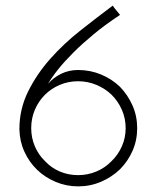

<svg xmlns="http://www.w3.org/2000/svg" viewBox="-20 -655 560 683"><path d="M140 -82Q117 -104 104 -134.5Q91 -165 91 -199Q91 -234 104 -264.5Q117 -295 140 -318Q162 -340 192.5 -353Q223 -366 258 -366Q292 -366 323 -353Q354 -340 377 -318Q400 -295 413.5 -264.5Q427 -234 427 -199Q427 -165 413.5 -134.5Q400 -104 377 -82Q354 -58 323 -45Q292 -32 258 -32Q223 -32 192.5 -45Q162 -58 140 -82ZM407 -53Q435 -81 451.5 -118.5Q468 -156 468 -199Q468 -242 451.5 -279.5Q435 -317 407 -346Q378 -374 339.5 -390Q301 -406 258 -406Q225 -406 197.5 -392.5Q170 -379 151 -357Q165 -381 187 -408.5Q209 -436 241 -468Q272 -499 313 -533Q354 -567 407 -602Q401 -610 394 -618Q387 -626 381 -635Q325 -593 266 -546.5Q207 -500 159 -446Q111 -392 80 -329.5Q49 -267 49 -195Q50 -152 67 -115Q84 -78 112 -51Q140 -24 178 -8Q216 8 258 8Q301 8 339.5 -8.5Q378 -25 407 -53Z"/></svg>

Font: Josefin Slab Thin
Style: Regular
Weight: 400
Version: Version 2.000